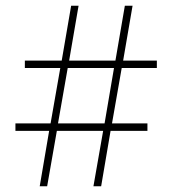

<svg xmlns="http://www.w3.org/2000/svg" viewBox="-20 -652 603 672"><path d="M152 -194H34V-220H157L191 -414H67V-440H196L229 -632H255L222 -440H384L417 -632H444L411 -440H529V-414H406L372 -220H496V-194H367L334 0H307L341 -194H179L145 0H119ZM346 -220 379 -414H217L183 -220Z"/></svg>

Font: Noto Sans Devanagari UI SemiCondensed Thin
Style: Regular
Weight: 100
Width: 4
Designer: Jelle Bosma - Monotype Design Team
Foundry: Monotype Imaging Inc.
Version: Version 2.004